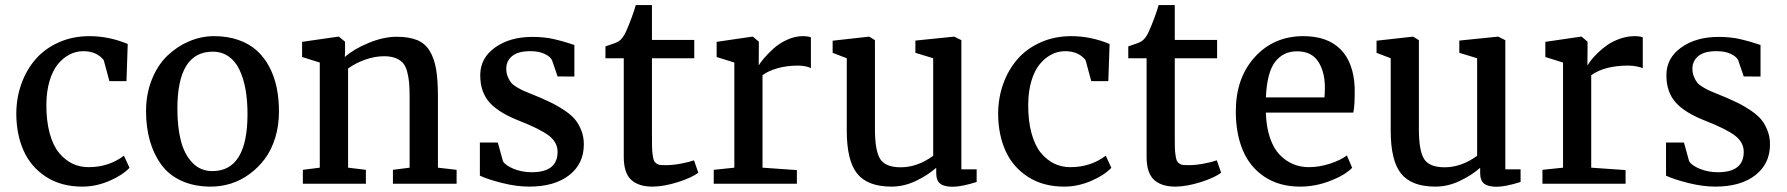

<svg xmlns="http://www.w3.org/2000/svg" viewBox="-20 -710 6906 742"><path d="M43 -269.5Q43 -330.6 62.3 -385Q81.5 -439.5 117.2 -480.7Q152.8 -522 206.8 -546.1Q260.7 -570.3 325.7 -570.3Q400.9 -570.3 473.6 -540L468.8 -396.5H402.8L380.9 -477.5Q354 -512.2 301.8 -512.2Q273.4 -512.2 248.3 -499Q223.1 -485.8 203.1 -461.2Q183.1 -436.5 171.4 -396.7Q159.7 -356.9 159.2 -307.6Q158.7 -243.7 171.9 -195.3Q185.1 -147 208.3 -119.1Q231.4 -91.3 260 -77.6Q288.6 -64 322.3 -64Q400.4 -64 459 -108.4L480.5 -61.5Q452.6 -32.2 401.6 -10.5Q350.6 11.2 298.3 11.2Q216.8 11.2 158.4 -26.4Q100.1 -64 71.8 -126.5Q43.5 -189 43 -269.5Z M800.8 -48.8Q936.5 -48.8 936.5 -269.5Q936.5 -321.3 929 -363.8Q921.4 -406.2 905.8 -439.7Q890.1 -473.1 863.8 -491.7Q837.4 -510.3 801.8 -510.3Q665.5 -510.3 665.5 -289.6Q665.5 -219.7 678.7 -167.2Q691.9 -114.7 722.9 -81.8Q753.9 -48.8 800.8 -48.8ZM544.4 -280.3Q544.4 -347.2 567.1 -403.3Q589.8 -459.5 627.2 -495.1Q664.6 -530.8 711.2 -550.5Q757.8 -570.3 807.6 -570.3Q859.9 -570.3 901.9 -555.4Q943.8 -540.5 972.7 -514.4Q1001.5 -488.3 1021 -451.2Q1040.5 -414.1 1049.3 -371.1Q1058.1 -328.1 1058.1 -278.8Q1058.1 -224.6 1043.5 -177.2Q1028.8 -129.9 1003.4 -95.9Q978 -62 944.3 -37.4Q910.6 -12.7 872.6 -0.7Q834.5 11.2 794.9 11.2Q730.5 11.2 681.4 -11.2Q632.3 -33.7 603 -74.2Q573.7 -114.7 559.1 -166.5Q544.4 -218.3 544.4 -280.3Z M1150.4 0V-53.7L1215.8 -62V-468.3L1147.5 -489.7V-548.3L1287.1 -568.4H1289.6L1313.5 -548.8V-510.7L1312.5 -489.7Q1347.2 -520.5 1404.8 -544.2Q1462.4 -567.9 1512.2 -567.9Q1560.5 -567.9 1591.8 -555.2Q1623 -542.5 1640.9 -512.7Q1658.7 -482.9 1665.5 -441.7Q1672.4 -400.4 1672.4 -335.9V-62L1744.6 -53.7V0H1498.5V-53.7L1563 -62V-336.4Q1563 -370.1 1560.8 -392.8Q1558.6 -415.5 1552.7 -436Q1546.9 -456.5 1535.9 -468Q1524.9 -479.5 1507.3 -486.1Q1489.7 -492.7 1464.4 -492.7Q1428.7 -492.7 1391.4 -479.5Q1354 -466.3 1325.2 -445.3V-62L1394 -53.7V0Z M1834.5 -31.2V-159.2H1903.8L1923.8 -86.9Q1933.6 -70.3 1965.6 -57.4Q1997.6 -44.4 2034.7 -44.4Q2134.8 -44.4 2134.8 -123Q2134.8 -159.7 2101.8 -185.3Q2068.8 -210.9 1989.3 -242.2Q1908.2 -273.4 1872.1 -313.7Q1835.9 -354 1835.9 -419.4Q1835.9 -485.4 1893.1 -526.4Q1950.2 -567.4 2037.6 -567.4Q2060.5 -567.4 2082.3 -565.2Q2104 -563 2123 -558.3Q2142.1 -553.7 2153.8 -550.5Q2165.5 -547.4 2181.6 -542Q2197.8 -536.6 2199.7 -536.1V-414.1L2134.8 -414.6L2113.3 -477.5Q2106.4 -491.7 2084.2 -502Q2062 -512.2 2031.2 -512.2Q1983.4 -512.7 1960 -493.9Q1936.5 -475.1 1936.5 -444.3Q1936.5 -427.2 1942.4 -413.3Q1948.2 -399.4 1955.3 -390.6Q1962.4 -381.8 1977.8 -372.8Q1993.2 -363.8 2003.7 -359.1Q2014.2 -354.5 2035.4 -345.9Q2056.6 -337.4 2066.9 -333Q2099.1 -318.8 2119.4 -308.6Q2139.6 -298.3 2164.3 -281.5Q2189 -264.6 2202.9 -247.6Q2216.8 -230.5 2226.6 -205.8Q2236.3 -181.2 2236.3 -151.9Q2236.3 -77.1 2179.7 -33Q2123 11.2 2024.9 11.2Q1976.6 11.2 1920.9 -2.7Q1865.2 -16.6 1834.5 -31.2Z M2390.6 -104V-484.9H2319.8V-530.8Q2360.4 -543.5 2371.6 -550.8Q2387.7 -562 2398.9 -587.4Q2407.7 -606 2420.7 -640.9Q2433.6 -675.8 2437 -690.4H2499.5V-555.7H2663.1V-484.9H2499.5V-192.9Q2499.5 -160.2 2499.8 -143.3Q2500 -126.5 2502.4 -110.4Q2504.9 -94.2 2507.6 -88.4Q2510.3 -82.5 2517.6 -77.6Q2524.9 -72.8 2532.5 -72.3Q2540 -71.8 2555.2 -71.8H2555.7Q2581.1 -71.8 2612.8 -77.9Q2644.5 -84 2661.6 -90.3H2662.1L2678.7 -42.5Q2653.8 -23.4 2600.1 -6.3Q2546.4 10.7 2502.9 11.2H2502Q2447.3 11.2 2418.9 -15.4Q2390.6 -42 2390.6 -104Z M2738.3 0V-53.7L2817.9 -62V-468.3L2749.5 -489.7V-548.3L2887.2 -568.4H2889.6L2912.6 -548.8V-519.5L2912.1 -458.5H2913.1Q2918.5 -468.3 2932.1 -484.4Q2945.8 -500.5 2967.8 -521Q2989.7 -541.5 3020.8 -555.9Q3051.8 -570.3 3082.5 -570.3Q3100.6 -570.3 3113.8 -565.9V-446.3Q3109.4 -449.7 3095.5 -453.1Q3081.5 -456.5 3064 -456.5Q3020 -456.5 2983.9 -446Q2947.8 -435.5 2926.8 -419.4V-62L3059.6 -52.7V0Z M3661.1 11.7Q3628.9 11.7 3613.5 -0.2Q3598.1 -12.2 3598.1 -41.5V-61.5Q3565.4 -32.7 3519.3 -10.7Q3473.1 11.2 3425.3 11.2Q3333.5 11.2 3293 -38.6Q3252.4 -88.4 3252.4 -205.1V-484.9L3197.8 -505.9V-552.7L3338.9 -568.4H3339.4L3361.3 -554.7V-210.9Q3361.3 -127.4 3381.6 -95.5Q3401.9 -63.5 3460.9 -63.5Q3525.4 -63.5 3586.4 -107.9V-484.9L3517.6 -505.9V-553.2L3667 -568.4H3668L3695.3 -554.7V-55.7H3754.4V-6.8Q3696.3 11.7 3661.1 11.7Z M3837.4 -269.5Q3837.4 -330.6 3856.7 -385Q3876 -439.5 3911.6 -480.7Q3947.3 -522 4001.2 -546.1Q4055.2 -570.3 4120.1 -570.3Q4195.3 -570.3 4268.1 -540L4263.2 -396.5H4197.3L4175.3 -477.5Q4148.4 -512.2 4096.2 -512.2Q4067.9 -512.2 4042.7 -499Q4017.6 -485.8 3997.6 -461.2Q3977.5 -436.5 3965.8 -396.7Q3954.1 -356.9 3953.6 -307.6Q3953.1 -243.7 3966.3 -195.3Q3979.5 -147 4002.7 -119.1Q4025.9 -91.3 4054.4 -77.6Q4083 -64 4116.7 -64Q4194.8 -64 4253.4 -108.4L4274.9 -61.5Q4247.1 -32.2 4196 -10.5Q4145 11.2 4092.8 11.2Q4011.2 11.2 3952.9 -26.4Q3894.5 -64 3866.2 -126.5Q3837.9 -189 3837.4 -269.5Z M4411.1 -104V-484.9H4340.3V-530.8Q4380.9 -543.5 4392.1 -550.8Q4408.2 -562 4419.4 -587.4Q4428.2 -606 4441.2 -640.9Q4454.1 -675.8 4457.5 -690.4H4520V-555.7H4683.6V-484.9H4520V-192.9Q4520 -160.2 4520.3 -143.3Q4520.5 -126.5 4522.9 -110.4Q4525.4 -94.2 4528.1 -88.4Q4530.8 -82.5 4538.1 -77.6Q4545.4 -72.8 4553 -72.3Q4560.5 -71.8 4575.7 -71.8H4576.2Q4601.6 -71.8 4633.3 -77.9Q4665 -84 4682.1 -90.3H4682.6L4699.2 -42.5Q4674.3 -23.4 4620.6 -6.3Q4566.9 10.7 4523.4 11.2H4522.5Q4467.8 11.2 4439.5 -15.4Q4411.1 -42 4411.1 -104Z M5004.9 11.2Q4924.3 11.2 4867.4 -26.4Q4810.5 -64 4783.2 -128.7Q4755.9 -193.4 4755.9 -279.8Q4755.9 -408.7 4829.3 -489.5Q4902.8 -570.3 5017.1 -570.3Q5109.4 -570.3 5160.2 -519.8Q5210.9 -469.2 5215.3 -372.1Q5216.3 -302.2 5210 -274.9H4872.1V-272Q4874 -217.8 4888.2 -176.8Q4902.3 -135.7 4925.5 -111.8Q4948.7 -87.9 4977.1 -75.9Q5005.4 -64 5038.1 -64Q5078.1 -64 5120.1 -77.6Q5162.1 -91.3 5185.1 -109.4L5205.6 -61.5Q5175.8 -31.7 5119.1 -10.3Q5062.5 11.2 5004.9 11.2ZM4992.7 -511.7Q4939.5 -511.7 4908 -471.2Q4876.5 -430.7 4872.1 -333.5H5098.6Q5100.1 -352.5 5100.1 -374Q5099.6 -434.1 5073.7 -472.9Q5047.9 -511.7 4992.7 -511.7Z M5763.2 11.7Q5731 11.7 5715.6 -0.2Q5700.2 -12.2 5700.2 -41.5V-61.5Q5667.5 -32.7 5621.3 -10.7Q5575.2 11.2 5527.3 11.2Q5435.5 11.2 5395 -38.6Q5354.5 -88.4 5354.5 -205.1V-484.9L5299.8 -505.9V-552.7L5440.9 -568.4H5441.4L5463.4 -554.7V-210.9Q5463.4 -127.4 5483.6 -95.5Q5503.9 -63.5 5563 -63.5Q5627.4 -63.5 5688.5 -107.9V-484.9L5619.6 -505.9V-553.2L5769 -568.4H5770L5797.4 -554.7V-55.7H5856.4V-6.8Q5798.3 11.7 5763.2 11.7Z M5940.9 0V-53.7L6020.5 -62V-468.3L5952.1 -489.7V-548.3L6089.8 -568.4H6092.3L6115.2 -548.8V-519.5L6114.7 -458.5H6115.7Q6120.1 -465.8 6128.4 -476.8Q6136.7 -487.8 6154.1 -504.9Q6171.4 -522 6191.4 -535.9Q6211.4 -549.8 6239.7 -560.1Q6268.1 -570.3 6297.4 -570.3Q6315.4 -570.3 6328.6 -565.9V-446.3Q6324.2 -449.2 6307.1 -452.9Q6290 -456.5 6272.9 -456.5Q6181.2 -456.5 6129.4 -419.4V-62L6262.2 -52.7V0Z M6418.5 -31.2V-159.2H6487.8L6507.8 -86.9Q6517.6 -70.3 6549.6 -57.4Q6581.5 -44.4 6618.7 -44.4Q6718.8 -44.4 6718.8 -123Q6718.8 -159.7 6685.8 -185.3Q6652.8 -210.9 6573.2 -242.2Q6492.2 -273.4 6456.1 -313.7Q6419.9 -354 6419.9 -419.4Q6419.9 -485.4 6477.1 -526.4Q6534.2 -567.4 6621.6 -567.4Q6644.5 -567.4 6666.3 -565.2Q6688 -563 6707 -558.3Q6726.1 -553.7 6737.8 -550.5Q6749.5 -547.4 6765.6 -542Q6781.7 -536.6 6783.7 -536.1V-414.1L6718.8 -414.6L6697.3 -477.5Q6690.4 -491.7 6668.2 -502Q6646 -512.2 6615.2 -512.2Q6567.4 -512.7 6543.9 -493.9Q6520.5 -475.1 6520.5 -444.3Q6520.5 -427.2 6526.4 -413.3Q6532.2 -399.4 6539.3 -390.6Q6546.4 -381.8 6561.8 -372.8Q6577.1 -363.8 6587.6 -359.1Q6598.1 -354.5 6619.4 -345.9Q6640.6 -337.4 6650.9 -333Q6683.1 -318.8 6703.4 -308.6Q6723.6 -298.3 6748.3 -281.5Q6772.9 -264.6 6786.9 -247.6Q6800.8 -230.5 6810.5 -205.8Q6820.3 -181.2 6820.3 -151.9Q6820.3 -77.1 6763.7 -33Q6707 11.2 6608.9 11.2Q6560.5 11.2 6504.9 -2.7Q6449.2 -16.6 6418.5 -31.2Z"/></svg>

Font: HaufeMerriweather
Style: Regular
Weight: 400
Designer: Eben Sorkin ( eben@eyebytes.com )
Foundry: Eben Sorkin
Version: Version 1.56